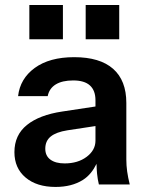

<svg xmlns="http://www.w3.org/2000/svg" viewBox="-20 -739 575 759"><path d="M228.7 -583.7V-719.2H96V-583.7ZM451.3 -583.7V-719.2H318.7V-583.7ZM482.7 -61C480.5 -77.1 479.4 -92.9 479.4 -108.4V-332C479.4 -391.4 461.9 -436.4 427.1 -467C392.2 -497.7 340.9 -513 273.2 -513C208 -513 156.1 -498.7 117.3 -470.4C78.6 -442.1 56.7 -404.9 51.5 -359.1H168.6C172.5 -379.1 183 -394.4 200.1 -405.1C217.2 -415.7 240.3 -421 269.3 -421C299 -421 321.1 -414.4 335.6 -401.1C350.1 -387.9 357.4 -368.5 357.4 -342.6V-318L225.8 -298.1C165.7 -289.1 119.3 -271.4 86.4 -244.9C53.5 -218.4 37 -182.6 37 -137.5C37 -95.4 51.7 -62 81 -37.3C110.4 -12.4 149.9 0 199.6 0C242.2 0 278.2 -9.2 307.5 -27.6C331.5 -42.7 348.6 -64.9 361.6 -91.3C361.9 -76.9 362.5 -63.5 363.7 -52.4C365.3 -36.9 367.7 -22.7 370.9 -9.8H492.9C488.4 -27.8 485 -44.9 482.7 -61.1ZM357.4 -183C357.4 -157.9 345.8 -136.6 322.6 -119.1C299.3 -101.6 270.3 -93 235.4 -93C211.6 -93 192.8 -98 179.3 -108C165.7 -118 159 -132.4 159 -151.1C159 -171.7 166.2 -187.9 180.7 -199.5C195.3 -211.2 217 -219.2 246.1 -223.8L357.4 -240.7Z"/></svg>

Font: Diatome Semibold
Style: Regular
Weight: 600
Designer: 15.100.17
Foundry: 15.100.17
Version: Version 1.005;Fontself Maker 3.5.8